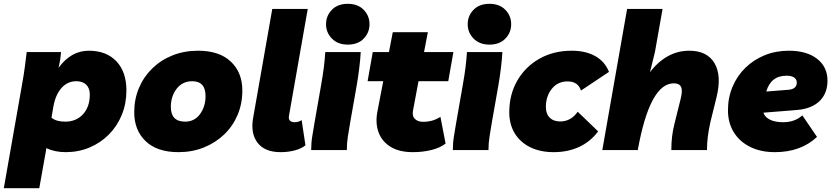

<svg xmlns="http://www.w3.org/2000/svg" viewBox="-49 -787 4368 1007"><path d="M417 -521Q509 -521 561.5 -465.5Q614 -410 614 -313Q614 -244 590 -185Q566 -126 522.5 -82Q479 -38 421 -13.5Q363 11 295 11Q239 11 194 -10L192 4L157 200H-29L66 -340Q76 -396 81.5 -437.5Q87 -479 91 -514H271Q269 -478 258 -431Q323 -521 417 -521ZM351 -361Q305 -361 273.5 -325.5Q242 -290 231 -228L221 -170Q245 -149 293 -149Q351 -149 386.5 -188Q422 -227 422 -291Q422 -324 403.5 -342.5Q385 -361 351 -361Z M990 -521Q1101 -521 1161.5 -464Q1222 -407 1222 -312Q1222 -243 1197 -184Q1172 -125 1126.5 -81.5Q1081 -38 1020 -13.5Q959 11 887 11Q775 11 715 -46.5Q655 -104 655 -198Q655 -267 680 -326Q705 -385 750.5 -429Q796 -473 857 -497Q918 -521 990 -521ZM922 -149Q971 -149 1000 -188.5Q1029 -228 1029 -283Q1029 -361 959 -361Q908 -361 877.5 -321.5Q847 -282 847 -226Q847 -149 922 -149Z M1423 11Q1340 11 1302.5 -37.5Q1265 -86 1278 -165L1379 -740H1565L1467 -182Q1463 -163 1471.5 -154.5Q1480 -146 1496 -146Q1517 -146 1533 -157L1553 -25Q1533 -8 1498 1.5Q1463 11 1423 11Z M1583 0Q1583 -38 1589 -73.5Q1595 -109 1600 -140L1635 -340Q1645 -396 1650 -437.5Q1655 -479 1657 -514H1843Q1841 -477 1835 -428Q1829 -379 1821 -334L1788 -147Q1781 -106 1775.5 -71Q1770 -36 1770 0ZM1775 -553Q1723 -553 1692 -584.5Q1661 -616 1661 -660Q1661 -704 1691.5 -735.5Q1722 -767 1775 -767Q1828 -767 1858.5 -735.5Q1889 -704 1889 -660Q1889 -616 1858.5 -584.5Q1828 -553 1775 -553Z M2116 11Q2045 11 1999.5 -17Q1954 -45 1936.5 -93Q1919 -141 1930 -200L1961 -361H1879L1906 -514H1991L2011 -618H2195L2175 -514H2329L2302 -361H2146L2118 -212Q2111 -181 2126 -164.5Q2141 -148 2172 -148Q2193 -148 2214.5 -153.5Q2236 -159 2261 -174L2288 -34Q2260 -12 2214.5 -0.5Q2169 11 2116 11Z M2326 0Q2326 -38 2332 -73.5Q2338 -109 2343 -140L2378 -340Q2388 -396 2393 -437.5Q2398 -479 2400 -514H2586Q2584 -477 2578 -428Q2572 -379 2564 -334L2531 -147Q2524 -106 2518.5 -71Q2513 -36 2513 0ZM2518 -553Q2466 -553 2435 -584.5Q2404 -616 2404 -660Q2404 -704 2434.5 -735.5Q2465 -767 2518 -767Q2571 -767 2601.5 -735.5Q2632 -704 2632 -660Q2632 -616 2601.5 -584.5Q2571 -553 2518 -553Z M2855 11Q2784 11 2731.5 -15Q2679 -41 2650.5 -88Q2622 -135 2622 -198Q2622 -291 2664 -364Q2706 -437 2780 -479Q2854 -521 2950 -521Q3022 -521 3072.5 -493Q3123 -465 3145 -410L2998 -312Q2983 -360 2928 -360Q2876 -360 2845 -321Q2814 -282 2814 -226Q2814 -189 2835 -169Q2856 -149 2893 -150Q2947 -152 2981 -201L3088 -98Q3048 -44 2988.5 -16.5Q2929 11 2855 11Z M3110 0 3240 -740H3426L3386 -514L3360 -408Q3400 -462 3452.5 -491.5Q3505 -521 3566 -521Q3660 -521 3698.5 -455.5Q3737 -390 3709 -277L3677 -147Q3668 -107 3663.5 -71.5Q3659 -36 3659 0H3472Q3472 -38 3476 -71.5Q3480 -105 3489 -140L3521 -269Q3532 -312 3523 -331Q3514 -350 3485 -350Q3359 -350 3296 0Z M4015 11Q3941 11 3885.5 -16.5Q3830 -44 3799.5 -93.5Q3769 -143 3769 -209Q3769 -275 3793 -332Q3817 -389 3860.5 -431.5Q3904 -474 3962 -497.5Q4020 -521 4088 -521Q4182 -521 4236.5 -478.5Q4291 -436 4291 -364Q4291 -297 4249 -256.5Q4207 -216 4129 -210L3955 -196Q3962 -173 3989 -159.5Q4016 -146 4058 -146Q4120 -146 4159 -182L4236 -69Q4151 11 4015 11ZM4077 -390Q3994 -390 3970 -307L4084 -316Q4130 -319 4130 -354Q4130 -371 4116 -380.5Q4102 -390 4077 -390Z"/></svg>

Font: Livvic Black
Style: Italic
Weight: 900
Italic angle: -10°
Designer: Jacques Le Bailly, Baron von Fonthausen
Version: Version 1.001; ttfautohint (v1.8.2)